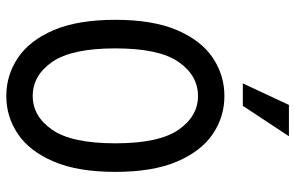

<svg xmlns="http://www.w3.org/2000/svg" viewBox="-188 -762 960 625"><g transform="rotate(90 292.5 -450.0)"><path d="M45 -345Q45 -467 78.5 -545.5Q112 -624 168.5 -662Q225 -700 293 -700Q361 -700 417 -662Q473 -624 506.5 -545.5Q540 -467 540 -345Q540 -223 506.5 -144.5Q473 -66 417 -28Q361 10 293 10Q225 10 168.5 -28Q112 -66 78.5 -144.5Q45 -223 45 -345ZM138 -345Q138 -203 182 -139.5Q226 -76 293 -76Q359 -76 403 -139.5Q447 -203 447 -345Q447 -487 403 -550.5Q359 -614 293 -614Q226 -614 182 -550.5Q138 -487 138 -345ZM252 -760 322 -910H424L325 -760Z"/></g></svg>

Font: Radio Canada Condensed
Style: Regular
Weight: 400
Width: 3
Designer: Charles Daoud, Etienne Aubert Bonn, Alexandre Saumier Demers, Jacques Le Bailly
Foundry: Radio-Canada
Version: Version 2.104; ttfautohint (v1.8.4.7-5d5b);gftools[0.9.28.de